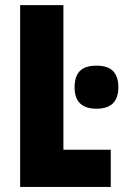

<svg xmlns="http://www.w3.org/2000/svg" viewBox="-20 -734 485 754"><path d="M59.1 0V-713.9H229V-146H415V0ZM358.9 -476.1Q403.8 -476.1 424.3 -454.6Q444.8 -433.1 444.8 -391.1Q444.8 -307.1 358.9 -307.1Q272.9 -307.1 272.9 -391.1Q272.9 -434.1 293.5 -455.1Q314 -476.1 358.9 -476.1Z"/></svg>

Font: Open Sans Condensed ExtraBold
Style: Regular
Weight: 800
Width: 3
Designer: Monotype Design Team
Foundry: Monotype Imaging Inc.
Version: Version 3.000; ttfautohint (v1.8.4)